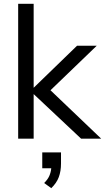

<svg xmlns="http://www.w3.org/2000/svg" viewBox="-20 -725 549 1004"><path d="M509 0H404L156 -233V0H75V-705H156V-266L383 -486H486L244 -253ZM299 72V130Q299 170 287.5 201Q276 232 248 259L211 232Q230 213 238 194.5Q246 176 248 155H201V72Z"/></svg>

Font: wassup Sans
Style: Regular
Weight: 400
Version: Version 2.001